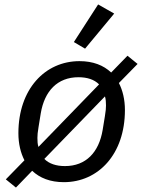

<svg xmlns="http://www.w3.org/2000/svg" viewBox="-20 -801 640 857"><path d="M51.1 36.2 123.6 -38.7C157.7 -6.4 204.5 12.1 264.9 12.1C418.7 12.1 537.6 -112.6 537.6 -309.7C537.6 -356.5 527.7 -397.4 510.7 -430.4L594.1 -515.6L549 -552.2L476.2 -477.3C442.1 -509.6 395.2 -528.1 334.9 -528.1C181.1 -528.1 62.1 -403.4 62.1 -206.3C62.1 -159.4 72.1 -118.6 89.1 -85.6L6 -0.4ZM147 -185.4C147 -197.1 148.1 -211.3 152 -233.7L161.9 -295.1C178.6 -394.5 236.2 -456.3 330.3 -456.3C369 -456.3 400.9 -446 422.2 -424.4L151.6 -145.2C147.7 -157.3 147 -170.5 147 -185.4ZM177.9 -91.6 448.5 -370.7C452.1 -358.7 453.1 -345.5 453.1 -330.6C453.1 -319.2 452.1 -304.7 448.2 -282.3L438.2 -220.9C421.5 -121.4 364 -59.7 269.9 -59.7C231.2 -59.7 199.2 -70 177.9 -91.6ZM309.7 -613.3 359.7 -583.8 489.7 -740.4 418 -781.2Z"/></svg>

Font: Margiela Mono Italic Text It
Style: Regular
Weight: 400
Designer: Mike Abbink, Paul van der Laan, Pieter van Rosmalen
Foundry: Bold Monday
Version: Version 2.003 2021